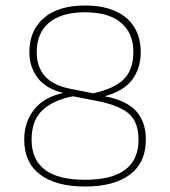

<svg xmlns="http://www.w3.org/2000/svg" viewBox="-20 -674 624 704"><path d="M514.8 -161.9Q514.8 -228 478.9 -267.1Q442.9 -306.2 363.8 -321Q433.9 -339.9 464.9 -382Q496 -424 496 -482.9Q496 -535.1 472.8 -573.5Q449.6 -612 403.8 -632.9Q357.9 -653.8 291.8 -653.8Q193.8 -653.8 140.7 -607.9Q87.7 -562.1 87.7 -482.9Q87.7 -429 117.8 -388.9Q147.9 -348.9 211.8 -333.2Q141.6 -317.9 105.2 -272.5Q68.8 -227.1 68.8 -161.9Q68.8 -77.8 127.2 -33.9Q185.7 9.9 291.8 9.9Q397.9 9.9 456.4 -33.9Q514.8 -77.8 514.8 -161.9ZM235.6 -348.9Q114.7 -373.2 114.7 -482.9Q114.7 -553.1 160.3 -591.1Q205.9 -629 291.8 -629Q377.7 -629 423.3 -591.1Q469 -553.1 469 -482.9Q469 -419.1 434.4 -384Q399.7 -348.9 321.9 -331.8ZM95.8 -161.9Q95.8 -232 135.3 -269.6Q174.9 -307.1 247.8 -321L344 -302.2Q420.9 -286 454.4 -255.4Q487.9 -224.8 487.9 -161.9Q487.9 -88.1 438.8 -51.5Q389.8 -14.8 291.8 -14.8Q95.8 -14.8 95.8 -161.9Z"/></svg>

Font: Arad-VF Thin Dots1
Style: Regular
Weight: 100
Designer: Mohammad Darvishi
Version: Version 1.000;August 30, 2024;FontCreator 15.0.0.2992 64-bit